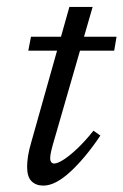

<svg xmlns="http://www.w3.org/2000/svg" viewBox="-20 -542 366 570"><path d="M64 -391.5 72 -433H326L319 -391.5ZM136 -109.5Q134 -101.5 132.2 -94.5Q130.5 -87.5 129.8 -82.2Q129 -77 129 -73Q129 -64.5 132.2 -60.5Q135.5 -56.5 140.5 -56.5Q151 -56.5 169.5 -68.5Q188 -80.5 210.8 -102.2Q233.5 -124 257.5 -154L278 -139.5Q255.5 -106 232.8 -78.8Q210 -51.5 188.5 -31.8Q167 -12 147 -1.5Q127 9 108.5 9Q87 9 73.8 -3.8Q60.5 -16.5 60.5 -47Q60.5 -60.5 63.2 -78.8Q66 -97 73 -120.5L186 -521.5H255Z"/></svg>

Font: Newsreader 17pt
Style: Italic
Weight: 400
Italic angle: -17°
Version: Version 1.003